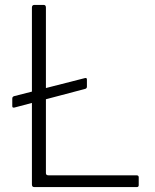

<svg xmlns="http://www.w3.org/2000/svg" viewBox="-20 -762 631 782"><path d="M334 -409Q334 -402 327 -400L39 -324Q34 -323 32 -324.5Q30 -326 30 -330V-360Q30 -365 32 -367Q34 -369 36 -370L326 -444Q334 -446 334 -438ZM110 -731Q110 -742 120 -742H158Q167 -742 167 -731V-57Q167 -48 177 -48H536Q545 -48 545 -40V-8Q545 -4 543 -2Q541 0 537 0H120Q115 0 112.5 -2.5Q110 -5 110 -11V-731Z"/></svg>

Font: Libre Franklin Thin ExtraLight
Style: Regular
Weight: 250
Version: Version 3.000